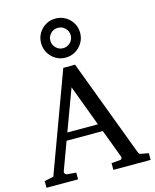

<svg xmlns="http://www.w3.org/2000/svg" viewBox="-142 -1088 957 1183"><g transform="rotate(-15 337.0 -496.5)"><path d="M452.1 -869.1Q452.1 -834.5 435.3 -806.2Q418.5 -777.8 390.1 -761Q361.8 -744.1 327.1 -744.1Q292.5 -744.1 264.4 -761Q236.3 -777.8 219.7 -806.2Q203.1 -834.5 203.1 -869.1Q203.1 -903.8 219.7 -931.9Q236.3 -960 264.4 -976.6Q292.5 -993.2 327.1 -993.2Q361.8 -993.2 390.1 -976.6Q418.5 -960 435.3 -931.9Q452.1 -903.8 452.1 -869.1ZM668.9 0H431.2V-43L488.8 -47.9Q492.7 -47.9 496.1 -53Q499.5 -58.1 499.5 -62.5Q499.5 -64.5 499 -64.9L430.2 -248H199.2L132.8 -67.9Q132.3 -66.9 132.3 -64.9Q132.3 -59.1 137.5 -53.5Q142.6 -47.9 147 -47.9L206.1 -43V0H4.9V-43L63 -55.2L295.9 -687H371.1L603 -69.8Q606.9 -59.6 609.9 -56.2Q612.8 -52.7 624 -50.8L668.9 -43ZM392.1 -869.1Q392.1 -896 373 -915Q354 -934.1 327.1 -934.1Q300.3 -934.1 281.2 -915Q262.2 -896 262.2 -869.1Q262.2 -842.3 281.2 -823.2Q300.3 -804.2 327.1 -804.2Q354 -804.2 373 -823.2Q392.1 -842.3 392.1 -869.1ZM412.1 -295.9 314 -558.1 216.8 -295.9Z"/></g></svg>

Font: Abyssinica SIL
Style: Regular
Weight: 400
Designer: Victor Gaultney and Lorna Evans
Foundry: SIL International
Version: Version 2.100